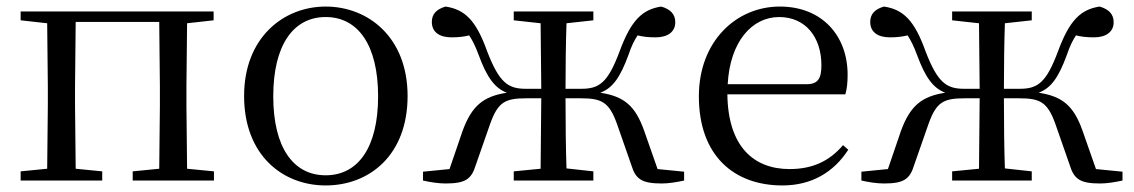

<svg xmlns="http://www.w3.org/2000/svg" viewBox="-20 -551 3462 586"><path d="M43 -489 124 -480 126 -288V-229L124 -36L43 -28V0H292V-28L211 -36L209 -229V-288L211 -484H466L468 -288V-229L466 -36L385 -28V0H633V-28L551 -36L549 -229V-288L551 -480L632 -489V-516H43Z M974 15C1107 15 1224 -77 1224 -258C1224 -438 1103 -531 974 -531C846 -531 725 -437 725 -258C725 -78 842 15 974 15ZM974 -16C875 -16 814 -101 814 -257C814 -413 875 -499 974 -499C1073 -499 1134 -413 1134 -257C1134 -101 1073 -16 974 -16Z M1548 -489 1630 -480 1632 -280H1585C1531 -280 1504 -298 1467 -394C1433 -489 1399 -522 1340 -531C1312 -523 1298 -508 1298 -484C1298 -454 1320 -437 1358 -437C1379 -437 1396 -439 1412 -443C1422 -428 1431 -410 1441 -383C1466 -315 1490 -282 1527 -268C1455 -257 1420 -228 1392 -152L1352 -35L1271 -27V0C1293 5 1318 9 1340 9C1400 9 1419 -4 1432 -47L1476 -173C1500 -240 1522 -251 1587 -251H1632L1630 -36L1548 -28V0H1791V-28L1709 -37C1707 -92 1706 -175 1706 -251H1752C1816 -251 1839 -240 1863 -173L1907 -47C1920 -4 1939 9 2000 9C2021 9 2045 5 2068 0V-27L1987 -35L1946 -152C1919 -228 1885 -257 1812 -268C1850 -282 1873 -315 1898 -383C1907 -410 1916 -428 1926 -443C1942 -439 1959 -437 1981 -437C2018 -437 2041 -454 2041 -483C2041 -508 2026 -523 1998 -531C1940 -522 1906 -489 1871 -394C1835 -298 1809 -280 1754 -280H1706C1706 -344 1707 -425 1709 -480L1791 -489V-516H1548Z M2368 15C2458 15 2525 -26 2569 -94L2553 -108C2512 -60 2461 -35 2390 -35C2280 -35 2202 -104 2200 -263H2560C2565 -279 2567 -299 2567 -323C2567 -441 2490 -531 2360 -531C2227 -531 2113 -425 2113 -257C2113 -76 2220 15 2368 15ZM2201 -294C2208 -424 2275 -499 2358 -499C2439 -499 2487 -437 2487 -352C2487 -312 2477 -294 2442 -294Z M2886 -489 2968 -480 2970 -280H2923C2869 -280 2842 -298 2805 -394C2771 -489 2737 -522 2678 -531C2650 -523 2636 -508 2636 -484C2636 -454 2658 -437 2696 -437C2717 -437 2734 -439 2750 -443C2760 -428 2769 -410 2779 -383C2804 -315 2828 -282 2865 -268C2793 -257 2758 -228 2730 -152L2690 -35L2609 -27V0C2631 5 2656 9 2678 9C2738 9 2757 -4 2770 -47L2814 -173C2838 -240 2860 -251 2925 -251H2970L2968 -36L2886 -28V0H3129V-28L3047 -37C3045 -92 3044 -175 3044 -251H3090C3154 -251 3177 -240 3201 -173L3245 -47C3258 -4 3277 9 3338 9C3359 9 3383 5 3406 0V-27L3325 -35L3284 -152C3257 -228 3223 -257 3150 -268C3188 -282 3211 -315 3236 -383C3245 -410 3254 -428 3264 -443C3280 -439 3297 -437 3319 -437C3356 -437 3379 -454 3379 -483C3379 -508 3364 -523 3336 -531C3278 -522 3244 -489 3209 -394C3173 -298 3147 -280 3092 -280H3044C3044 -344 3045 -425 3047 -480L3129 -489V-516H2886Z"/></svg>

Font: Source Han Serif KR
Style: Regular
Weight: 400
Designer: Ryoko NISHIZUKA 西塚涼子 (kana & ideographs); Frank Grießhammer (Latin, Greek & Cyrillic); Wenlong ZHANG 张文龙 (bopomofo); San
Foundry: Adobe
Version: Version 2.001;hotconv 1.1.0;makeotfexe 2.6.0